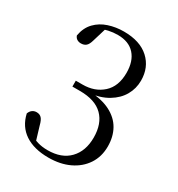

<svg xmlns="http://www.w3.org/2000/svg" viewBox="-179 -859 916 989"><g transform="rotate(30 278.5 -364.5)"><path d="M256.1 14.6Q170.6 14.6 116.4 -21.3Q62.2 -57.3 46.5 -127Q52.2 -142.3 63.1 -150.2Q73.9 -158 88.2 -158Q106.4 -158 117.3 -146.6Q128.3 -135.2 135.3 -106.6L163.6 -12.8L124.5 -45.7Q149.6 -31.6 175.3 -24Q201.1 -16.4 233.4 -16.4Q316.7 -16.4 362.1 -63.8Q407.6 -111.1 407.6 -191.2Q407.6 -273.8 362.2 -319.1Q316.7 -364.3 226.3 -364.3H181V-399.3H221.3Q293.6 -399.3 340.4 -441.7Q387.3 -484.1 387.3 -564.4Q387.3 -633.7 352.1 -672.8Q316.9 -711.8 251.3 -711.8Q223.4 -711.8 196.7 -705.9Q170 -700 139.7 -684.3L182.9 -713.3L155.8 -623.7Q148.8 -598.3 137.3 -588.5Q125.8 -578.6 106.9 -578.6Q94.2 -578.6 84 -584.7Q73.9 -590.8 69.1 -604.1Q78.2 -653.8 107.7 -684.3Q137.2 -714.8 179.7 -728.7Q222.3 -742.7 269.8 -742.7Q365.9 -742.7 419 -694.3Q472 -645.8 472 -567.3Q472 -520 449 -479.8Q426 -439.5 380.6 -412.3Q335.3 -385.1 266.4 -376.9V-387.4Q344.5 -383.9 394.4 -358.3Q444.4 -332.7 468.9 -289.2Q493.4 -245.6 493.4 -188.2Q493.4 -127.2 463.1 -81.5Q432.8 -35.8 379.5 -10.6Q326.3 14.6 256.1 14.6Z"/></g></svg>

Font: Noto Serif HK
Style: Regular
Weight: 200
Designer: Ryoko NISHIZUKA 西塚涼子 (kana & ideographs); Frank Grießhammer (Latin, Greek & Cyrillic); Wenlong ZHANG 张文龙 (bopomofo); San
Foundry: Adobe
Version: Version 2.001;hotconv 1.1.0;makeotfexe 2.6.0